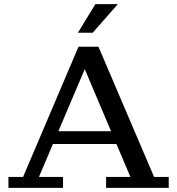

<svg xmlns="http://www.w3.org/2000/svg" viewBox="-20 -912 859 932"><path d="M21 0V-53H92L361 -685H458L728 -53H799V0H495V-53H613L373 -620H410L169 -53H286V0ZM219 -213V-275H565V-213ZM358 -753 443 -892H552L430 -753Z"/></svg>

Font: Montagu Slab 24pt
Style: Regular
Weight: 400
Designer: Florian Karsten
Foundry: Florian Karsten
Version: Version 1.000